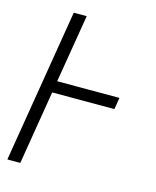

<svg xmlns="http://www.w3.org/2000/svg" viewBox="-111 -812 722 888"><g transform="rotate(15 250.0 -367.5)"><path d="M10 0 131 -735H193L139 -409H437L428 -353H130L72 0Z"/></g></svg>

Font: Iosevka Curly Light
Style: Italic
Weight: 300
Italic angle: -9°
Monospace: yes
Designer: Belleve Invis
Foundry: Belleve Invis
Version: Version 22.1.2; ttfautohint (v1.8.4)